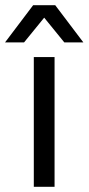

<svg xmlns="http://www.w3.org/2000/svg" viewBox="-62 -720 342 740"><path d="M68.3 0V-500H148.3V0ZM69.2 -700H150.8L259.2 -556.7H185.8ZM147.5 -700 30.8 -556.7H-42.5L65.8 -700Z"/></svg>

Font: Epunda Slab Light
Style: Regular
Weight: 300
Designer: Simon Atzbach
Foundry: typofactur
Version: Version 1.102